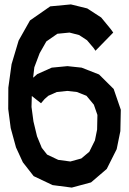

<svg xmlns="http://www.w3.org/2000/svg" viewBox="-20 -830 584 866"><path d="M492.7 -428.7 524.9 -335 522.9 -238.8 506.3 -157.2 461.4 -67.9 390.6 -7.3 303.7 16.1 217.3 4.9 131.8 -35.6 83 -98.1 52.2 -165 28.3 -252.4 17.1 -338.4 17.6 -434.6 32.2 -540.5 64 -647 115.2 -737.8 206.5 -801.3 299.8 -810.1 373.5 -792 436.5 -751 479.5 -698.7 490.7 -683.1 410.6 -601.1 402.3 -613.3 372.6 -648.4 336.9 -671.9 293.5 -683.1 238.8 -677.7 189 -643.1 158.7 -589.8 134.8 -526.4 129.4 -479.5 147.9 -495.6 213.4 -524.9 284.2 -531.7 348.1 -524.9 426.8 -494.1ZM418 -245.6 419.4 -311.5 403.3 -357.9 370.1 -397.9 327.1 -415 283.7 -419.9 236.3 -415 197.8 -397.9 181.2 -383.3 165 -364.3 123.5 -397 122.1 -347.7 130.9 -282.2 147 -215.3 168.5 -163.1 192.4 -132.8 242.7 -108.9 297.4 -101.6 346.7 -115.2 382.8 -145.5 408.2 -196.8Z"/></svg>

Font: Gap Sans
Style: Bold
Weight: 400
Designer: Alexandre Liziard and Etienne Ozeray
Foundry: Interstices.io
Version: Version 1.610